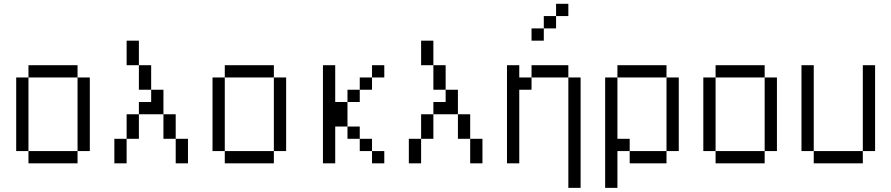

<svg xmlns="http://www.w3.org/2000/svg" viewBox="-20 -832 4540 978"><path d="M125 -62.5V0H375V-62.5ZM125 -62.5Q125 -62.5 125 -437.5H62.5Q62.5 -437.5 62.5 -62.5ZM375 -62.5H437.5Q437.5 -62.5 437.5 -437.5H375Q375 -437.5 375 -62.5ZM125 -437.5H375V-500H125Z M562.5 -125Q562.5 -125 562.5 0H625Q625 0 625 -125ZM875 -125Q875 -125 875 0H937.5Q937.5 0 937.5 -125ZM625 -125H687.5Q687.5 -125 687.5 -250H625Q625 -250 625 -125ZM875 -125Q875 -125 875 -250H812.5Q812.5 -250 812.5 -125ZM687.5 -250H812.5Q812.5 -250 812.5 -375H750V-312.5H687.5ZM750 -375Q750 -375 750 -500H687.5Q687.5 -500 687.5 -375ZM687.5 -500Q687.5 -500 687.5 -625H625Q625 -625 625 -500Z M1125 -62.5V0H1375V-62.5ZM1125 -62.5Q1125 -62.5 1125 -437.5H1062.5Q1062.5 -437.5 1062.5 -62.5ZM1375 -62.5H1437.5Q1437.5 -62.5 1437.5 -437.5H1375Q1375 -437.5 1375 -62.5ZM1125 -437.5H1375V-500H1125Z M1937.5 0V-62.5H1875V0ZM1937.5 -437.5V-500H1875V-437.5H1812.5V-375H1750V-312.5H1687.5V-500H1625Q1625 -500 1625 0H1687.5V-187.5H1750V-125H1812.5V-62.5H1875V-125H1812.5V-187.5H1750Q1750 -187.5 1750 -312.5H1812.5V-375H1875V-437.5Z M2062.5 -125Q2062.5 -125 2062.5 0H2125Q2125 0 2125 -125ZM2375 -125Q2375 -125 2375 0H2437.5Q2437.5 0 2437.5 -125ZM2125 -125H2187.5Q2187.5 -125 2187.5 -250H2125Q2125 -250 2125 -125ZM2375 -125Q2375 -125 2375 -250H2312.5Q2312.5 -250 2312.5 -125ZM2187.5 -250H2312.5Q2312.5 -250 2312.5 -375H2250V-312.5H2187.5ZM2250 -375Q2250 -375 2250 -500H2187.5Q2187.5 -500 2187.5 -375ZM2187.5 -500Q2187.5 -500 2187.5 -625H2125Q2125 -625 2125 -500Z M2875 -750V-812.5H2812.5V-750H2750V-687.5H2687.5V-625H2750V-687.5H2812.5V-750ZM2875 -437.5V125H2937.5V-437.5ZM2562.5 -500Q2562.5 -500 2562.5 0H2625Q2625 0 2625 -375H2687.5V-437.5H2625V-500ZM2687.5 -437.5H2875V-500H2687.5Z M3062.5 -437.5V125H3125V-62.5H3187.5V0H3375V-62.5H3187.5V-125H3125V-437.5ZM3375 -62.5H3437.5Q3437.5 -62.5 3437.5 -437.5H3375Q3375 -437.5 3375 -62.5ZM3125 -437.5H3375V-500H3125Z M3625 -62.5V0H3875V-62.5ZM3625 -62.5Q3625 -62.5 3625 -437.5H3562.5Q3562.5 -437.5 3562.5 -62.5ZM3875 -62.5H3937.5Q3937.5 -62.5 3937.5 -437.5H3875Q3875 -437.5 3875 -62.5ZM3625 -437.5H3875V-500H3625Z M4125 -62.5V0H4375V-62.5ZM4125 -62.5V-500H4062.5V-62.5ZM4375 -62.5H4437.5V-500H4375Z"/></svg>

Font: Unifont
Style: Regular
Weight: 500
Version: Version 15.1.04